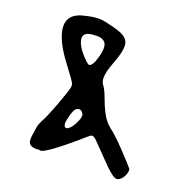

<svg xmlns="http://www.w3.org/2000/svg" viewBox="-36 -523 359 401"><g transform="rotate(5 144.0 -322.0)"><path d="M112.3 -345.7Q112.3 -341.8 111.3 -338.9Q107.4 -330.1 86.4 -300.8Q65.4 -271.5 55.7 -261.7Q47.9 -252.9 45.9 -247.1Q43.9 -243.2 39.6 -232.9Q35.2 -222.7 35.2 -216.8Q35.2 -205.1 55.7 -202.1Q57.6 -200.2 60.5 -200.2Q75.2 -200.2 136.7 -229.5Q155.3 -239.3 162.1 -241.2Q167 -241.2 171.9 -232.9Q176.8 -224.6 201.2 -180.7Q215.8 -155.3 223.6 -155.3Q232.4 -155.3 239.7 -163.6Q247.1 -171.9 247.1 -178.7Q245.1 -182.6 241.2 -190.4Q214.8 -242.2 201.2 -258.8Q192.4 -270.5 188.5 -285.2Q184.6 -299.8 183.1 -317.4Q181.6 -335 178.7 -344.7Q175.8 -350.6 175.8 -356.4Q175.8 -370.1 193.4 -394.5Q215.8 -424.8 215.8 -439.5Q215.8 -450.2 205.6 -459Q195.3 -467.8 169.9 -480.5Q154.3 -489.3 122.1 -489.3Q82 -489.3 82 -449.2Q82 -423.8 97.2 -386.7Q112.3 -349.6 112.3 -345.7ZM145.5 -387.7Q143.6 -387.7 142.6 -388.7Q136.7 -395.5 129.9 -410.2Q123 -424.8 123 -436.5Q123 -452.1 138.7 -452.1Q145.5 -452.1 156.2 -449.2Q172.9 -444.3 172.9 -431.6Q172.9 -421.9 162.6 -404.8Q152.3 -387.7 145.5 -387.7ZM139.6 -283.2Q139.6 -276.4 128.4 -264.2Q117.2 -252 109.4 -252Q104.5 -252 104.5 -258.8Q104.5 -263.7 111.3 -275.9Q118.2 -288.1 123 -292Q126 -293.9 129.9 -293.9Q137.7 -293.9 139.6 -283.2Z"/></g></svg>

Font: 辰宇落雁體 Thin Monospaced
Style: Regular
Weight: 100
Designer: Written by Liu, Wei-Chen; Created by Wang, Li-Yu.
Version: Version 1.000